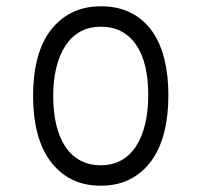

<svg xmlns="http://www.w3.org/2000/svg" viewBox="-20 -580 640 610"><path d="M300 10Q247 10 207 -10.5Q167 -31 139.5 -68.5Q112 -106 98.5 -158.5Q85 -211 85 -275Q85 -340 98.5 -392.5Q112 -445 139.5 -482Q167 -519 207.5 -539.5Q248 -560 301 -560Q355 -560 395.5 -539.5Q436 -519 462.5 -482Q489 -445 502 -393Q515 -341 515 -277Q515 -212 501.5 -159Q488 -106 460.5 -68.5Q433 -31 393 -10.5Q353 10 300 10ZM300 -55Q337 -55 365 -70.5Q393 -86 412 -115Q431 -144 441 -185.5Q451 -227 451 -277Q451 -327 442 -367Q433 -407 414 -435.5Q395 -464 367 -479.5Q339 -495 301 -495Q263 -495 235 -479.5Q207 -464 188 -435Q169 -406 159 -365.5Q149 -325 149 -275Q149 -225 158.5 -184.5Q168 -144 187 -115Q206 -86 234.5 -70.5Q263 -55 300 -55Z"/></svg>

Font: Maple Mono NL ExtraLight
Style: Regular
Weight: 275
Monospace: yes
Designer: subframe7536
Version: Version 7.000